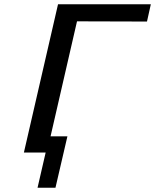

<svg xmlns="http://www.w3.org/2000/svg" viewBox="-20 -715 727 900"><path d="M92 0 252 -695H687L669 -614L341 -615L217 -76H296L240 165H156L194 0Z"/></svg>

Font: Coval
Style: Italic
Weight: 400
Foundry: Context Ltd
Version: Version 001.000